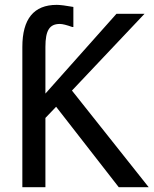

<svg xmlns="http://www.w3.org/2000/svg" viewBox="-20 -785 644 805"><path d="M73.7 0H170.4V-290.5L215.3 -337.4L478 0H603.5L281.7 -405.3L585.9 -727.1H468.3L170.4 -392.6V-588.4C170.4 -658.2 188 -684.6 231 -684.6C242.2 -684.6 259.3 -680.2 282.7 -671.9H287.6V-755.9C255.4 -761.7 231.9 -764.6 217.8 -764.6C121.6 -764.6 73.7 -705.6 73.7 -587.9Z"/></svg>

Font: SG Kara Light
Style: Regular
Weight: 400
Designer: Damoon Khanjanzadeh
Version: Version 1.000